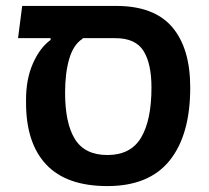

<svg xmlns="http://www.w3.org/2000/svg" viewBox="-20 -620 708 649"><path d="M343 9Q205 9 136.5 -63.5Q68 -136 68 -273V-283Q68 -353 91.5 -406Q115 -459 151 -485V-498L265 -503L259 -489Q228 -469 214 -421Q200 -373 200 -307Q200 -203 233.5 -149.5Q267 -96 343 -96Q422 -96 457 -155Q492 -214 492 -324Q492 -405 465 -448Q438 -491 370 -491H41L55 -600H372Q501 -600 562 -528.5Q623 -457 623 -324Q623 -164 553.5 -77.5Q484 9 343 9Z"/></svg>

Font: Noto Sans Hebrew Thin SemiBold
Style: Regular
Weight: 600
Version: Version 3.001